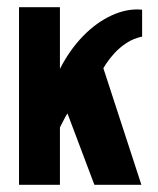

<svg xmlns="http://www.w3.org/2000/svg" viewBox="-20 -515 440 535"><path d="M33 0V-495H147V-323Q174 -376 211.5 -414.5Q249 -453 292 -472.5Q335 -492 376 -488V-413Q352 -408 333 -395.5Q314 -383 300 -368Q291 -358 283 -347.5Q275 -337 268 -325L374 0H243L168 -199Q162 -190 156.5 -178.5Q151 -167 147 -160V0Z"/></svg>

Font: Alumni Sans
Style: Bold
Weight: 700
Designer: Robert E. Leuschke
Foundry: Robert E. Leuschke
Version: Version 1.018